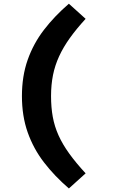

<svg xmlns="http://www.w3.org/2000/svg" viewBox="-20 -878 640 1055"><path d="M260.5 -350Q260.5 -288 270 -235.8Q279.5 -183.5 301.5 -134.5Q323.5 -85.5 360 -34.8Q396.5 16 450.5 74.5L358.5 157.5Q279.5 89.5 221.5 14Q163.5 -61.5 132 -151Q100.5 -240.5 100.5 -350Q100.5 -459.5 132 -549Q163.5 -638.5 221.5 -714Q279.5 -789.5 358.5 -857.5L450.5 -774.5Q400 -719.5 364 -669.2Q328 -619 305 -569Q282 -519 271.2 -465.5Q260.5 -412 260.5 -350Z"/></svg>

Font: Fira Code Light
Style: Bold
Weight: 700
Monospace: yes
Version: Version 5.002